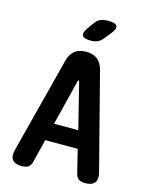

<svg xmlns="http://www.w3.org/2000/svg" viewBox="-139 -1036 877 1132"><g transform="rotate(15 300.0 -470.0)"><path d="M226 -281H374L305 -558Q303 -565 300 -565Q297 -565 295 -558ZM434 -33 399 -174H201L166 -33Q161 -11 146.5 -0.5Q132 10 105 10Q65 10 48.5 -11Q32 -32 44 -75L194 -657Q205 -699 231 -719.5Q257 -740 300 -740Q343 -740 369 -719.5Q395 -699 406 -657L556 -75Q568 -32 551 -11Q534 10 494 10Q467 10 453 -0.5Q439 -11 434 -33ZM309 -810Q264 -810 256 -827Q248 -844 274 -880L299 -914Q315 -936 334 -943Q353 -950 379 -950Q424 -950 432 -932.5Q440 -915 411 -881L381 -844Q367 -826 349 -818Q331 -810 309 -810Z"/></g></svg>

Font: Maple Mono NL
Style: Bold
Weight: 700
Monospace: yes
Designer: subframe7536
Version: Version 7.000